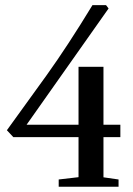

<svg xmlns="http://www.w3.org/2000/svg" viewBox="-20 -713 509 733"><path d="M30.8 -189.5 6.3 -215.8 158.7 -426.8Q238.8 -538.6 333 -693.4H384.8L394.5 -680.7L81.5 -236.8H279.8V-458H375V-236.8H439.5V-189.5H375V-36.1L432.6 -27.8V0H204.1V-27.8L279.8 -36.6V-189.5Z"/></svg>

Font: Elstob 8pt Medium
Style: Regular
Weight: 500
Designer: Peter S. Baker
Version: Version 1.015